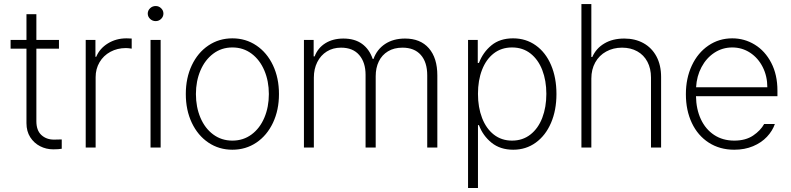

<svg xmlns="http://www.w3.org/2000/svg" viewBox="-20 -727 3897 946"><path d="M270.5 -487.3H159.2V-129.9Q159.2 -84.5 183.8 -61.8Q208.5 -39.1 246.1 -39.1L284.2 -40V5.9Q269.5 8.8 242.2 8.8Q207.5 8.8 177.5 -6.6Q147.5 -22 128.9 -51Q110.4 -80.1 110.4 -120.1V-487.3H32.2V-530.3H110.4V-657.2H159.2V-530.3H270.5Z M402.3 -530.3H450.2V-447.3H454.1Q471.2 -488.3 511.7 -513.2Q552.2 -538.1 603.5 -538.1L628.9 -537.1V-487.3Q611.3 -490.2 600.6 -490.2Q558.1 -490.2 523.9 -471.7Q489.7 -453.1 470.5 -420.4Q451.2 -387.7 451.2 -346.7V0H402.3Z M721.7 -530.3H771.5V0H721.7ZM708 -660.2Q708 -675.3 719.5 -686.3Q731 -697.3 747.1 -697.3Q762.7 -697.3 773.9 -686.3Q785.2 -675.3 785.2 -660.2Q785.2 -645 773.9 -634Q762.7 -623 747.1 -623Q731 -623 719.5 -634Q708 -645 708 -660.2Z M895.5 -263.7Q895.5 -342.8 925 -405.3Q954.6 -467.8 1006.8 -502.9Q1059.1 -538.1 1125 -538.1Q1190.9 -538.1 1243.2 -502.9Q1295.4 -467.8 1325 -405.3Q1354.5 -342.8 1354.5 -263.7Q1354.5 -184.6 1325 -122.1Q1295.4 -59.6 1243.2 -24.4Q1190.9 10.7 1125 10.7Q1059.1 10.7 1006.8 -24.4Q954.6 -59.6 925 -122.1Q895.5 -184.6 895.5 -263.7ZM1304.7 -263.7Q1304.7 -327.1 1282.5 -379.6Q1260.3 -432.1 1219.5 -462.6Q1178.7 -493.2 1125 -493.2Q1071.3 -493.2 1030.5 -462.4Q989.7 -431.6 967.5 -379.4Q945.3 -327.1 945.3 -263.7Q945.3 -199.7 967.5 -147.2Q989.7 -94.7 1030.5 -64.5Q1071.3 -34.2 1125 -34.2Q1178.7 -34.2 1219.5 -64.5Q1260.3 -94.7 1282.5 -147.2Q1304.7 -199.7 1304.7 -263.7Z M1477.5 -530.3H1525.4V-449.2H1530.3Q1545.9 -490.7 1583 -513.9Q1620.1 -537.1 1671.9 -537.1Q1727.5 -537.1 1763.7 -511Q1799.8 -484.9 1816.4 -436.5H1820.3Q1836.9 -483.4 1877.4 -510.3Q1918 -537.1 1975.6 -537.1Q2051.3 -537.1 2093 -489.3Q2134.8 -441.4 2134.8 -355.5V0H2085V-355.5Q2085 -420.9 2053.2 -456.5Q2021.5 -492.2 1962.9 -492.2Q1921.4 -492.2 1891.6 -474.1Q1861.8 -456.1 1846.4 -424.3Q1831.1 -392.6 1831.1 -351.6V0H1781.2V-358.4Q1781.2 -419.4 1750 -455.8Q1718.8 -492.2 1660.2 -492.2Q1620.6 -492.2 1590.3 -473.4Q1560.1 -454.6 1543.2 -420.9Q1526.4 -387.2 1526.4 -344.7V0H1477.5Z M2286.1 -530.3H2334V-417H2339.8Q2359.9 -469.7 2401.6 -503.9Q2443.4 -538.1 2507.8 -538.1Q2571.3 -538.1 2619.9 -503.4Q2668.5 -468.8 2695.1 -406.5Q2721.7 -344.2 2721.7 -263.7Q2721.7 -183.6 2694.8 -121.3Q2668 -59.1 2619.6 -24.2Q2571.3 10.7 2508.8 10.7Q2444.8 10.7 2402.1 -23.7Q2359.4 -58.1 2339.8 -110.4H2335V199.2H2286.1ZM2502.9 -34.2Q2555.2 -34.2 2593.5 -64.2Q2631.8 -94.2 2651.9 -146.7Q2671.9 -199.2 2671.9 -264.6Q2671.9 -329.6 2651.9 -381.6Q2631.8 -433.6 2593.8 -463.4Q2555.7 -493.2 2502.9 -493.2Q2450.7 -493.2 2412.8 -463.9Q2375 -434.6 2355 -382.8Q2335 -331.1 2335 -264.6Q2335 -198.2 2355.2 -145.8Q2375.5 -93.3 2413.3 -63.7Q2451.2 -34.2 2502.9 -34.2Z M2893.6 0H2844.7V-707H2893.6V-446.3H2898.4Q2917 -488.8 2957.8 -512.9Q2998.5 -537.1 3055.7 -537.1Q3109.4 -537.1 3150.4 -514.4Q3191.4 -491.7 3214.4 -449Q3237.3 -406.2 3237.3 -347.7V0H3187.5V-344.7Q3187.5 -389.2 3169.9 -422.6Q3152.3 -456.1 3119.9 -474.1Q3087.4 -492.2 3044.9 -492.2Q3001.5 -492.2 2966.8 -473.1Q2932.1 -454.1 2912.8 -419.4Q2893.6 -384.8 2893.6 -339.8Z M3359.4 -262.7Q3359.4 -341.3 3388.7 -404.1Q3418 -466.8 3470.2 -502.4Q3522.5 -538.1 3587.9 -538.1Q3647.9 -538.1 3698.7 -507.1Q3749.5 -476.1 3780 -417.5Q3810.5 -358.9 3810.5 -280.3V-252.9H3409.2Q3410.2 -189 3433.3 -139.4Q3456.5 -89.8 3498.8 -62Q3541 -34.2 3597.7 -34.2Q3653.8 -34.2 3690.7 -59.1Q3727.5 -84 3745.1 -116.2H3797.9Q3786.1 -82 3758.8 -53Q3731.4 -23.9 3690.2 -6.6Q3648.9 10.7 3597.7 10.7Q3526.4 10.7 3472.2 -24.2Q3418 -59.1 3388.7 -121.3Q3359.4 -183.6 3359.4 -262.7ZM3760.7 -296.9Q3760.7 -351.6 3738 -396.5Q3715.3 -441.4 3675.8 -467.3Q3636.2 -493.2 3587.9 -493.2Q3539.6 -493.2 3500 -467.3Q3460.4 -441.4 3436.5 -396.5Q3412.6 -351.6 3409.7 -296.9Z"/></svg>

Font: Pretendard ExtraLight
Style: Regular
Weight: 200
Designer: Base glyphs from Inter by Rasmus Andersson; Hangeul glyphs from Noto Sans CJK(Source Han Sans) by Jang Soo-young and Kan
Foundry: Kil Hyung-jin
Version: Version 1.309